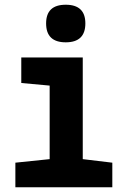

<svg xmlns="http://www.w3.org/2000/svg" viewBox="-20 -792 540 812"><path d="M258 -613Q341 -613 341 -693Q341 -772 258 -772Q175 -772 175 -693Q175 -613 258 -613ZM45 0H455V-104L330 -119V-549H70V-441L190 -430V-119L45 -104Z"/></svg>

Font: Noto Sans Mono Condensed Extra
Style: Regular
Weight: 800
Width: 3
Designer: Monotype Design Team
Foundry: Monotype Imaging Inc.
Version: Version 1.900